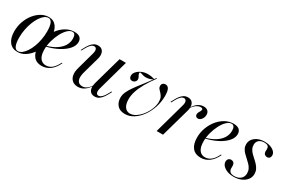

<svg xmlns="http://www.w3.org/2000/svg" viewBox="46 -1124 2672 1823"><g transform="rotate(30 1382.5 -212.0)"><path d="M156.5 11.3Q99.2 11.3 66.9 -30.2Q34.7 -71.8 34.7 -144.4Q34.7 -200.8 52.4 -251.2Q70.2 -301.6 100.8 -340.7Q131.5 -379.8 171 -402.8Q210.5 -425.8 254 -425.8Q308.1 -425.8 338.3 -384.3Q368.5 -342.7 368.5 -269.4Q368.5 -213.7 351.6 -163.3Q334.7 -112.9 304.8 -73.8Q275 -34.7 237.1 -11.7Q199.2 11.3 156.5 11.3ZM156.5 2.4Q179.8 2.4 201.2 -14.1Q222.6 -30.6 241.9 -59.7Q261.3 -88.7 275.8 -127Q290.3 -165.3 298.4 -208.9Q306.5 -252.4 306.5 -296.8Q306.5 -357.3 293.1 -387.1Q279.8 -416.9 254.8 -416.9Q231.5 -416.9 210.1 -400.4Q188.7 -383.9 169.8 -354.8Q150.8 -325.8 136.3 -287.9Q121.8 -250 113.3 -206.5Q104.8 -162.9 104.8 -117.7Q104.8 -58.1 118.1 -27.8Q131.5 2.4 156.5 2.4ZM421 11.3Q363.7 11.3 332.7 -27.8Q301.6 -66.9 301.6 -139.5Q301.6 -196 320.6 -247.6Q339.5 -299.2 372.2 -339.5Q404.8 -379.8 446.8 -402.8Q488.7 -425.8 534.7 -425.8Q575 -425.8 595.2 -408.5Q615.3 -391.1 615.3 -359.7Q615.3 -320.2 583.1 -282.7Q550.8 -245.2 494.4 -214.9Q437.9 -184.7 364.5 -166.9V-175.8Q425 -192.7 466.9 -220.2Q508.9 -247.6 530.6 -283.1Q552.4 -318.5 552.4 -361.3Q552.4 -388.7 543.5 -402.8Q534.7 -416.9 517.7 -416.9Q492.7 -416.9 466.1 -391.9Q439.5 -366.9 417.7 -325.4Q396 -283.9 382.3 -235.1Q368.5 -186.3 368.5 -137.9Q368.5 -76.6 391.1 -44.8Q413.7 -12.9 455.6 -12.9Q491.1 -12.9 520.6 -36.7Q550 -60.5 575 -111.3H583.1Q556.5 -51.6 514.9 -20.2Q473.4 11.3 421 11.3Z M820.2 11.3Q782.3 11.3 758.5 -8.5Q734.7 -28.2 728.2 -63.3Q721.8 -98.4 735.5 -146L786.3 -329.8Q796.8 -363.7 790.3 -382.3Q783.9 -400.8 765.3 -400.8Q746.8 -400.8 729 -383.9Q711.3 -366.9 694.4 -334.7L678.2 -304.8H669.4L687.9 -339.5Q698.4 -359.7 712.9 -379.4Q727.4 -399.2 747.2 -412.5Q766.9 -425.8 792.7 -425.8Q821 -425.8 837.1 -411.3Q853.2 -396.8 857.7 -371.8Q862.1 -346.8 852.4 -312.9L804 -141.1Q786.3 -79.8 799.6 -46.8Q812.9 -13.7 854 -13.7Q881.5 -13.7 904.4 -31.5Q927.4 -49.2 948.4 -83.9V-78.2Q923.4 -33.9 891.1 -11.3Q858.9 11.3 820.2 11.3ZM1004.8 11.3Q976.6 11.3 960.5 -2.8Q944.4 -16.9 940.3 -42.7Q936.3 -68.5 945.2 -101.6L1033.1 -414.5H1103.2L1011.3 -84.7Q1001.6 -52.4 1006.9 -33.1Q1012.1 -13.7 1032.3 -13.7Q1049.2 -13.7 1067.3 -30.2Q1085.5 -46.8 1103.2 -79.8L1119.4 -109.7H1128.2L1109.7 -75Q1099.2 -55.6 1084.7 -35.5Q1070.2 -15.3 1050.8 -2Q1031.5 11.3 1004.8 11.3Z M1336.3 11.3Q1279.8 11.3 1251.2 -21Q1222.6 -53.2 1222.6 -104Q1222.6 -134.7 1236.3 -165.3Q1250 -196 1274.6 -231.5Q1299.2 -266.9 1333.5 -310.1Q1367.7 -353.2 1408.1 -409.7Q1393.5 -400.8 1374.6 -395.2Q1355.6 -389.5 1335.5 -389.5Q1318.5 -389.5 1304.8 -393.1Q1291.1 -396.8 1282.3 -400Q1273.4 -403.2 1268.5 -403.2Q1263.7 -403.2 1262.1 -400.8Q1260.5 -398.4 1260.5 -393.5Q1260.5 -384.7 1265.3 -375.4Q1270.2 -366.1 1275.4 -356.5Q1280.6 -346.8 1280.6 -335.5Q1280.6 -318.5 1268.1 -306.9Q1255.6 -295.2 1238.7 -295.2Q1222.6 -295.2 1213.3 -305.6Q1204 -316.1 1204 -332.3Q1204 -357.3 1223 -378.6Q1241.9 -400 1272.2 -413.3Q1302.4 -426.6 1337.9 -426.6Q1358.1 -426.6 1377.4 -423.4Q1396.8 -420.2 1412.1 -415.3L1426.6 -434.7L1433.1 -431.5Q1387.1 -371 1357.3 -318.1Q1327.4 -265.3 1312.1 -218.5Q1296.8 -171.8 1296.8 -129.8Q1296.8 -75 1317.7 -45.6Q1338.7 -16.1 1375 -16.1Q1408.1 -16.1 1440.3 -37.9Q1472.6 -59.7 1499.6 -94.8Q1526.6 -129.8 1542.7 -171.4Q1558.9 -212.9 1558.9 -250.8Q1558.9 -282.3 1548.8 -301.6Q1538.7 -321 1525.4 -333.9Q1512.1 -346.8 1502.4 -358.9Q1492.7 -371 1492.7 -387.9Q1492.7 -404.8 1503.6 -415.3Q1514.5 -425.8 1532.3 -425.8Q1557.3 -425.8 1569.8 -402Q1582.3 -378.2 1582.3 -328.2Q1582.3 -262.1 1562.1 -201.2Q1541.9 -140.3 1507.3 -92.3Q1472.6 -44.4 1428.6 -16.5Q1384.7 11.3 1336.3 11.3Z M1679 0 1771 -329.8Q1781.5 -363.7 1774.6 -382.3Q1767.7 -400.8 1749.2 -400.8Q1731.5 -400.8 1713.7 -383.9Q1696 -366.9 1679 -334.7L1663.7 -304.8H1654L1672.6 -339.5Q1683.1 -359.7 1697.6 -379.4Q1712.1 -399.2 1731.9 -412.5Q1751.6 -425.8 1777.4 -425.8Q1805.6 -425.8 1821.8 -411.7Q1837.9 -397.6 1842.3 -372.2Q1846.8 -346.8 1837.1 -312.9L1749.2 0ZM1958.1 -297.6Q1945.2 -297.6 1936.7 -305.6Q1928.2 -313.7 1928.2 -327.4Q1928.2 -340.3 1934.3 -351.2Q1940.3 -362.1 1946 -372.2Q1951.6 -382.3 1951.6 -391.1Q1951.6 -405.6 1929 -405.6Q1905.6 -405.6 1881 -388.3Q1856.5 -371 1836.3 -337.9V-345.2Q1859.7 -384.7 1888.7 -405.2Q1917.7 -425.8 1951.6 -425.8Q1979.8 -425.8 1996.4 -410.9Q2012.9 -396 2012.9 -368.5Q2012.9 -350 2005.2 -333.9Q1997.6 -317.7 1985.1 -307.7Q1972.6 -297.6 1958.1 -297.6Z M2166.1 11.3Q2105.6 11.3 2073.8 -27.8Q2041.9 -66.9 2041.9 -139.5Q2041.9 -196 2061.3 -247.6Q2080.6 -299.2 2113.7 -339.5Q2146.8 -379.8 2189.5 -402.8Q2232.3 -425.8 2279.8 -425.8Q2319.4 -425.8 2340.3 -408.5Q2361.3 -391.1 2361.3 -358.1Q2361.3 -318.5 2329.4 -281.5Q2297.6 -244.4 2241.1 -214.5Q2184.7 -184.7 2108.9 -166.9V-174.2Q2169.4 -191.1 2211.7 -218.1Q2254 -245.2 2276.2 -281Q2298.4 -316.9 2298.4 -359.7Q2298.4 -387.9 2289.1 -402Q2279.8 -416.1 2261.3 -416.1Q2236.3 -416.1 2209.7 -391.1Q2183.1 -366.1 2161.7 -325Q2140.3 -283.9 2127 -235.1Q2113.7 -186.3 2113.7 -137.9Q2113.7 -76.6 2135.9 -44.8Q2158.1 -12.9 2199.2 -12.9Q2235.5 -12.9 2265.3 -36.7Q2295.2 -60.5 2319.4 -111.3H2328.2Q2300.8 -51.6 2259.3 -20.2Q2217.7 11.3 2166.1 11.3Z M2527.4 11.3Q2488.7 11.3 2457.7 -0.4Q2426.6 -12.1 2408.5 -31.9Q2390.3 -51.6 2390.3 -75.8Q2390.3 -95.2 2401.2 -106.5Q2412.1 -117.7 2429 -117.7Q2446.8 -117.7 2457.3 -107.7Q2467.7 -97.6 2469.4 -77.4Q2469.4 -71 2469.4 -60.5Q2469.4 -50 2469.4 -41.9Q2472.6 -18.5 2487.1 -8.1Q2501.6 2.4 2529 2.4Q2572.6 2.4 2598.4 -20.2Q2624.2 -42.7 2624.2 -80.6Q2624.2 -107.3 2613.7 -128.2Q2603.2 -149.2 2586.3 -166.5Q2569.4 -183.9 2550.8 -200.4Q2532.3 -216.9 2515.3 -233.9Q2498.4 -250.8 2487.9 -271.4Q2477.4 -291.9 2477.4 -316.9Q2477.4 -364.5 2518.1 -395.2Q2558.9 -425.8 2620.2 -425.8Q2655.6 -425.8 2684.3 -415.3Q2712.9 -404.8 2729.4 -387.1Q2746 -369.4 2746 -346.8Q2746 -330.6 2736.7 -319.8Q2727.4 -308.9 2710.5 -308.9Q2694.4 -308.9 2683.5 -318.5Q2672.6 -328.2 2671 -345.2Q2671 -354 2671.8 -363.7Q2672.6 -373.4 2671.8 -380.6Q2670.2 -399.2 2657.7 -408.1Q2645.2 -416.9 2620.2 -416.9Q2583.9 -416.9 2562.9 -398.4Q2541.9 -379.8 2541.9 -347.6Q2541.9 -323.4 2552.4 -303.6Q2562.9 -283.9 2579.4 -266.9Q2596 -250 2614.9 -233.5Q2633.9 -216.9 2650.4 -198.8Q2666.9 -180.6 2677.4 -159.3Q2687.9 -137.9 2687.9 -110.5Q2687.9 -75 2666.9 -47.6Q2646 -20.2 2609.7 -4.4Q2573.4 11.3 2527.4 11.3Z"/></g></svg>

Font: Playfair 144pt Light
Style: Italic
Weight: 300
Italic angle: -15.6°
Designer: Claus Eggers Sørensen
Foundry: Claus Eggers Sørensen
Version: Version 2.001;gftools[0.9.30]